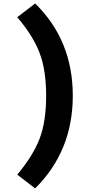

<svg xmlns="http://www.w3.org/2000/svg" viewBox="-20 -924 540 1091"><path d="M78.1 68.4Q168 -39.1 205.1 -136.2Q242.2 -233.4 242.2 -379.9Q242.2 -525.4 205.1 -623Q168 -720.7 78.1 -826.2L179.7 -904.3Q393.6 -695.3 393.6 -379.9Q393.6 -65.4 179.7 146.5Z"/></svg>

Font: GenEi Gothic M Heavy
Style: Regular
Weight: 800
Designer: o_tamon (Modified); [Source Han Sans]
Ryoko NISHIZUKA  (kana & ideographs); Paul D. Hunt (Latin, Greek & Cyrillic); Wenl
Version: Version 1.1a;Original Version 1.004